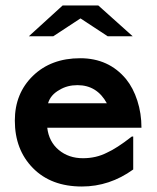

<svg xmlns="http://www.w3.org/2000/svg" viewBox="-20 -666 572 699"><path d="M369 -290Q333 -356 262 -356Q225 -356 197 -339Q164 -321 155 -290ZM495 -201H152Q158 -150 194 -120Q230 -90 282 -90Q330 -90 369 -110Q405 -126 460 -169H465V-49Q379 13 278 13Q166 13 100 -54Q34 -121 34 -227Q34 -326 100 -390Q166 -454 272 -454Q376 -454 439 -378Q465 -346 480 -299.5Q495 -253 495 -201ZM463 -534H372L273 -599L174 -534H85L208 -646H338Z"/></svg>

Font: RailwayN12
Style: Semibold
Weight: 400
Version: 1999; 1.0, initial release  Kernus: V2.0